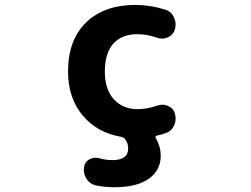

<svg xmlns="http://www.w3.org/2000/svg" viewBox="-20 -578 1040 795"><path d="M453.1 197.3Q414.1 197.3 376 189.5Q351.6 183.6 337.9 162.1Q327.1 144.5 327.1 125Q327.1 119.1 328.1 114.3Q331.1 92.8 349.6 82Q362.3 75.2 376 75.2Q382.8 75.2 390.6 77.1Q418.9 85 445.3 85Q478.5 85 495.1 72.3Q510.7 60.5 510.7 37.1Q510.7 13.7 497.1 -2.9Q491.2 -9.8 480.5 -11.7Q383.8 -28.3 324.2 -97.7Q261.7 -170.9 261.7 -282.2Q261.7 -412.1 336.4 -484.9Q411.1 -557.6 541 -557.6Q602.5 -557.6 664.1 -538.1Q689.5 -530.3 700.2 -505.9Q707 -492.2 707 -476.6Q707 -466.8 704.1 -456.1Q697.3 -433.6 675.8 -423.8Q663.1 -418 651.4 -418Q640.6 -418 629.9 -421.9Q588.9 -436.5 548.8 -436.5Q485.4 -436.5 449.2 -397.5Q414.1 -357.4 414.1 -282.2Q414.1 -208 451.2 -167Q489.3 -126 548.8 -126Q589.8 -126 629.9 -140.6Q641.6 -144.5 651.4 -144.5Q664.1 -144.5 674.8 -139.6Q697.3 -130.9 704.1 -108.4Q707 -97.7 707 -86.9Q707 -72.3 701.2 -58.6Q689.5 -34.2 665 -26.4Q646.5 -19.5 628.9 -16.6Q625 -15.6 624 -12.2Q623 -8.8 625 -5.9Q645.5 28.3 645.5 67.4Q645.5 127.9 594.7 163.1Q544.9 197.3 453.1 197.3Z"/></svg>

Font: Rounded-X Mgen+ 1mn bold
Style: Bold
Weight: 700
Designer: [Source Han Sans]
Ryoko NISHIZUKA  (kana & ideographs); Paul D. Hunt (Latin, Greek & Cyrillic); Wenlong ZHANG  (bopomofo
Version: Version 1.059.20150602